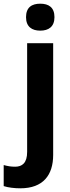

<svg xmlns="http://www.w3.org/2000/svg" viewBox="-75 -780 380 1040"><path d="M66 -687C66 -635 98 -614 143 -614C188 -614 220 -635 220 -687C220 -740 189 -760 143 -760C97 -760 66 -740 66 -687ZM35 240C159 240 213 168 213 59V-546H72V43C72 103 45 123 7 123C-16 123 -33 120 -55 114V228C-31 236 4 240 35 240Z"/></svg>

Font: Noto Sans Telugu SemiCondensed
Style: Bold
Weight: 700
Width: 4
Designer: Jelle Bosma - Monotype Design Team
Foundry: Monotype Imaging Inc.
Version: Version 2.005